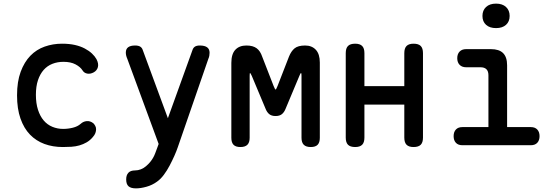

<svg xmlns="http://www.w3.org/2000/svg" viewBox="-20 -801 3040 1059"><path d="M74 -275Q74 -351 94 -405Q114 -459 147.5 -493.5Q181 -528 226.5 -544Q272 -560 322 -560Q362 -560 393 -553Q424 -546 447.5 -533.5Q471 -521 487 -506Q503 -491 512 -475Q525 -450 520 -431Q515 -412 497 -402Q479 -392 461.5 -395Q444 -398 435 -413Q423 -432 396.5 -446Q370 -460 330 -460Q297 -460 269 -449Q241 -438 221 -415.5Q201 -393 189.5 -359Q178 -325 178 -278Q178 -231 189.5 -195.5Q201 -160 221 -136.5Q241 -113 269 -101.5Q297 -90 328 -90Q355 -90 381.5 -96.5Q408 -103 425 -118Q439 -131 458 -133Q477 -135 495 -121Q501 -115 505.5 -106.5Q510 -98 510 -88Q510 -78 506 -67Q502 -56 492 -45Q477 -27 458 -16Q439 -5 418 1Q397 7 374 8.5Q351 10 327 10Q271 10 225 -7Q179 -24 145.5 -58.5Q112 -93 93 -147Q74 -201 74 -275Z M847 15 855 -7 682 -477Q678 -486 676 -494.5Q674 -503 674 -511Q674 -531 687 -540.5Q700 -550 725 -550Q743 -550 753 -544Q763 -538 767 -526L906 -149L1042 -526Q1046 -538 1055.5 -544Q1065 -550 1082 -550Q1109 -550 1122.5 -540Q1136 -530 1136 -510Q1136 -502 1134.5 -493.5Q1133 -485 1129 -476L961 10Q954 31 942 58Q930 85 915.5 112.5Q901 140 883.5 163.5Q866 187 846 201Q820 220 788 229Q756 238 730 238Q702 238 689 226.5Q676 215 676 189V188Q676 165 688 152Q700 139 725 139Q741 139 756.5 133Q772 127 785 116Q799 104 808 93Q817 82 824 70Q831 58 836 44.5Q841 31 847 15Z M1744 -41Q1744 -15 1732 -2.5Q1720 10 1694 10Q1668 10 1655.5 -2.5Q1643 -15 1643 -41V-382Q1643 -397 1641 -398H1640Q1637 -397 1631 -382L1556 -203Q1548 -182 1535 -171.5Q1522 -161 1500 -161Q1478 -161 1465 -171.5Q1452 -182 1444 -203L1369 -382Q1362 -398 1359 -398Q1357 -398 1357 -382V-41Q1357 -15 1344.5 -2.5Q1332 10 1306 10Q1280 10 1268 -2.5Q1256 -15 1256 -41V-454Q1256 -503 1278 -526.5Q1300 -550 1339 -550Q1358 -550 1372 -546Q1386 -542 1396 -534.5Q1406 -527 1413.5 -515.5Q1421 -504 1426 -489L1489 -327Q1497 -307 1500 -307Q1503 -307 1511 -327L1574 -489Q1586 -519 1605 -534.5Q1624 -550 1663 -550Q1700 -550 1722 -526.5Q1744 -503 1744 -456Z M1939 10Q1912 10 1899.5 -2.5Q1887 -15 1887 -42V-508Q1887 -535 1899.5 -547.5Q1912 -560 1939 -560Q1965 -560 1977.5 -547.5Q1990 -535 1990 -508V-326H2210V-508Q2210 -535 2222.5 -547.5Q2235 -560 2261 -560Q2288 -560 2300.5 -547.5Q2313 -535 2313 -508V-42Q2313 -15 2300.5 -2.5Q2288 10 2261 10Q2235 10 2222.5 -2.5Q2210 -15 2210 -42V-224H1990V-42Q1990 -15 1977.5 -2.5Q1965 10 1939 10Z M2908 -100Q2931 -100 2943.5 -86.5Q2956 -73 2956 -50Q2956 -27 2943.5 -13.5Q2931 0 2908 0H2530Q2507 0 2494.5 -13.5Q2482 -27 2482 -50Q2482 -73 2494.5 -86.5Q2507 -100 2530 -100H2674V-386Q2674 -408 2663 -419Q2652 -430 2630 -430H2551Q2528 -430 2515 -443.5Q2502 -457 2502 -480Q2502 -503 2515 -516.5Q2528 -530 2551 -530H2688Q2733 -530 2755 -508Q2777 -486 2777 -441V-100ZM2716 -646Q2681 -646 2661 -664Q2641 -682 2641 -713Q2641 -744 2661 -762.5Q2681 -781 2716 -781Q2751 -781 2771 -762.5Q2791 -744 2791 -713Q2791 -682 2771 -664Q2751 -646 2716 -646Z"/></svg>

Font: Maple Mono Normal NL Medium
Style: Regular
Weight: 500
Monospace: yes
Designer: subframe7536
Version: Version 7.000